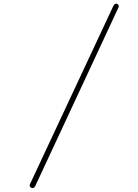

<svg xmlns="http://www.w3.org/2000/svg" viewBox="-20 -874 740 1026"><path d="M585.9 -842.8Q589.4 -850.1 595.5 -853Q601.6 -856 606.9 -853Q620.6 -845.2 610.8 -829.1L168 121.1Q158.7 136.2 146 128.9Q133.3 121.1 142.1 106Z"/></svg>

Font: Director Light
Style: Regular
Weight: 100
Designer: Ange Degheest & May Jolivet & Justine Herbel
Foundry: Velvetyne Type Foundry
Version: Version 1.000;FEAKit 1.0